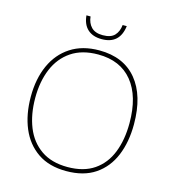

<svg xmlns="http://www.w3.org/2000/svg" viewBox="-130 -1010 1014 1127"><g transform="rotate(15 377.0 -447.0)"><path d="M690 -358Q690 -250 655.5 -167Q621 -84 551.5 -37Q482 10 376 10Q272 10 202.5 -37.5Q133 -85 98 -168Q63 -251 63 -359Q63 -467 100 -549.5Q137 -632 208.5 -678.5Q280 -725 382 -725Q530 -725 610 -628.5Q690 -532 690 -358ZM90 -359Q90 -259 121 -181.5Q152 -104 216 -59.5Q280 -15 377 -15Q475 -15 538.5 -58.5Q602 -102 632.5 -179.5Q663 -257 663 -358Q663 -521 590 -610.5Q517 -700 382 -700Q284 -700 219 -656Q154 -612 122 -535Q90 -458 90 -359ZM500 -904Q486 -792 377 -792Q323 -792 291.5 -820.5Q260 -849 255 -904H280Q284 -864 307.5 -840Q331 -816 377 -816Q426 -816 448.5 -840Q471 -864 475 -904Z"/></g></svg>

Font: Noto Sans Thin
Style: Regular
Weight: 100
Designer: Monotype Design Team
Foundry: Monotype Imaging Inc.
Version: Version 2.007